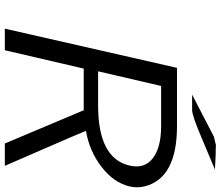

<svg xmlns="http://www.w3.org/2000/svg" viewBox="-78 -814 891 774"><g transform="rotate(90 367.0 -426.5)"><path d="M361 -756 531 -844 565 -852Q568 -852 574 -851.5Q580 -851 583 -851H601L663 -848L537 -795Q446 -756 423 -756ZM95 -1 253 -695H488Q698 -695 731 -564Q738 -534 731 -504Q716 -440 652.5 -391Q589 -342 507 -328Q523 -288 580.5 -156.5Q638 -25 648 -1H558L424 -319H256L182 -1ZM267 -377H405Q618 -377 647 -504Q661 -564 617.5 -597.5Q574 -631 489 -631H326Z"/></g></svg>

Font: Coval
Style: Light Italic
Weight: 300
Foundry: Context Ltd
Version: Version 001.000